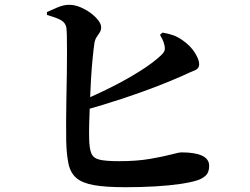

<svg xmlns="http://www.w3.org/2000/svg" viewBox="-20 -770 1040 798"><path d="M175 -719.9Q193.5 -728.7 219.9 -739.6Q246.4 -750.5 268.4 -750Q290.9 -749.7 313.8 -740.2Q336.7 -730.7 356.4 -716.1Q376.1 -701.5 388.2 -685.7Q400.4 -669.9 400.4 -657.1Q400.4 -644 394.4 -635Q388.5 -625.9 381.8 -616.1Q375.1 -606.3 372.4 -591Q368.9 -566.8 364.9 -526.7Q361 -486.6 358.2 -439.8Q355.5 -392.9 353.7 -345.9Q351.8 -298.8 350.8 -259.2Q349.8 -219.6 350.5 -194.5Q351.2 -153.5 359.5 -133Q367.7 -112.6 394 -106.3Q420.3 -100.1 474.2 -100.1Q547.5 -100.1 602.1 -109.4Q656.7 -118.8 690.6 -127.7Q724.5 -136.7 734.2 -136.7Q790.2 -136.7 819.7 -123Q849.3 -109.4 849.3 -80.3Q849.3 -54.2 835.6 -40.9Q821.8 -27.6 800.4 -20.7Q774.3 -12.1 729.4 -5.5Q684.5 1.1 626.4 4.6Q568.4 8.1 501 8.1Q418.8 8.1 370.2 -0.6Q321.6 -9.3 297.3 -30.3Q272.9 -51.3 264.8 -88.9Q256.7 -126.5 255.2 -183.4Q254.5 -219.3 254.8 -266Q255 -312.8 256 -363.8Q257 -414.8 257.8 -464.3Q258.6 -513.9 258.5 -555.5Q258.4 -597.1 257.8 -625.6Q257.2 -654.2 254 -662.1Q248.6 -679.2 228.2 -689Q207.8 -698.8 175.3 -707.9ZM645 -625.3 655.2 -634.5Q681.2 -630.3 700.5 -623.3Q719.8 -616.3 739.7 -602.1Q772.5 -578.9 790.1 -550.5Q807.8 -522.1 807.8 -503.4Q807.8 -484.6 788.8 -477.2Q769.8 -469.8 741.1 -456.2Q693.5 -434.8 630.1 -410.3Q566.7 -385.9 489.4 -360.2Q412.1 -334.6 322.7 -309.4L310.4 -347.1Q376.4 -374.5 441.7 -407.2Q506.9 -440 561.2 -474.2Q615.5 -508.3 648.3 -539.2Q660.1 -549.9 663.6 -559.1Q667 -568.3 663 -583.7Q660.4 -596 654.5 -607.6Q648.6 -619.1 645 -625.3Z"/></svg>

Font: Noto Serif HK
Style: Regular
Weight: 200
Designer: Ryoko NISHIZUKA 西塚涼子 (kana & ideographs); Frank Grießhammer (Latin, Greek & Cyrillic); Wenlong ZHANG 张文龙 (bopomofo); San
Foundry: Adobe
Version: Version 2.001;hotconv 1.1.0;makeotfexe 2.6.0